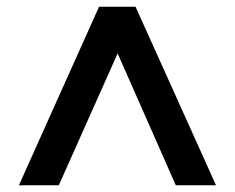

<svg xmlns="http://www.w3.org/2000/svg" viewBox="-20 -716 694 568"><path d="M328 -558 154 -168H36L273 -696H381L619 -168H500Z"/></svg>

Font: SVN-Poppins Medium
Style: Regular
Weight: 500
Designer: Ninad Kale (Devanagari), Jonny Pinhorn (Latin)
Foundry: Indian Type Foundry
Version: Version 3.002 2017; ttfautohint (v1.8.3)